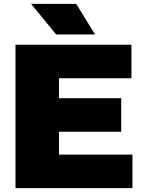

<svg xmlns="http://www.w3.org/2000/svg" viewBox="-20 -971 743 991"><path d="M60 0V-740H658.5V-567H284.5V-173H663.5V0ZM180 -291V-464H605.5V-291ZM270 -793 140.5 -951H373.5L470.5 -793Z"/></svg>

Font: Encode Sans SC SemiExpanded Black
Style: Regular
Weight: 900
Width: 6
Designer: Multiple Designers
Foundry: Impallari Type
Version: Version 3.002